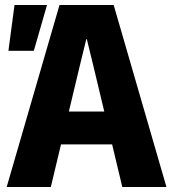

<svg xmlns="http://www.w3.org/2000/svg" viewBox="-20 -748 692 768"><path d="M13.7 -544.7 38 -728H168L115.3 -544.7ZM218 -728H434.7L645.8 0H469.2L353 -486.3L327.2 -591.8H325.3L299.5 -486.3L183.3 0H6.7ZM243.8 -301.8H409.5L438.2 -170.5H214.5Z"/></svg>

Font: Murecho Thin
Style: Regular
Weight: 100
Designer: Neil Summerour
Foundry: Positype
Version: Version 1.010